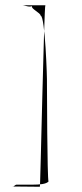

<svg xmlns="http://www.w3.org/2000/svg" viewBox="-20 -618 314 732"><path d="M28 93 132 94C134 97 148 -598 153 -598H64C75 -598 92 -589 102 -595C96 -585 135 -569 135 -558C152 -558 160 -317 159 -300C159 -288 160 64 165 74C156 84 131 86 105 86H43C38 86 30 96 28 93Z"/></svg>

Font: Zinc
Style: Regular
Weight: 400
Version: Version 1